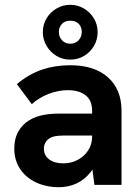

<svg xmlns="http://www.w3.org/2000/svg" viewBox="-20 -777 586 807"><path d="M376.8 0 367.2 -74.4V-311.4Q367.2 -355.2 339.6 -376.6Q312 -398 265 -398Q225.6 -398 185.2 -382.7Q144.8 -367.4 113.6 -339.2L50.8 -423.6Q102.6 -466.2 157.1 -484.5Q211.6 -502.8 275.2 -502.8Q377 -502.8 433.9 -451.9Q490.8 -401 490.8 -311.4V0ZM228.2 9.8Q174 9.8 131.3 -10.3Q88.6 -30.4 64.3 -67.2Q40 -104 40 -152.4Q40 -194.6 57.7 -225.2Q75.4 -255.8 104.4 -272.4Q128.6 -287 159.4 -293.2Q190.2 -299.4 224.8 -299.4H377.6V-207.2H242.8Q226.8 -207.2 211.5 -204.4Q196.2 -201.6 184.8 -193.4Q175.4 -186.4 170 -175.9Q164.6 -165.4 164.6 -152Q164.6 -123.8 186.7 -107.1Q208.8 -90.4 245.8 -90.4Q279 -90.4 306.5 -104.9Q334 -119.4 350.6 -144.8Q367.2 -170.2 367.2 -202.6L400.4 -137.2Q386.6 -85.4 360.3 -52.8Q334 -20.2 300.1 -5.2Q266.2 9.8 228.2 9.8ZM275.3 -526.4Q242.6 -526.4 216.6 -542.5Q190.6 -558.6 175.3 -585Q160 -611.4 160 -641.7Q160 -673.2 175.2 -699.2Q190.5 -725.2 217 -741Q243.6 -756.8 275.2 -756.8Q306.2 -756.8 332.5 -741.3Q358.8 -725.8 374.6 -699.7Q390.4 -673.6 390.4 -641.8Q390.4 -610 374.6 -583.5Q358.8 -556.9 332.9 -541.7Q306.9 -526.4 275.3 -526.4ZM275.5 -593.2Q296.4 -593.2 310 -607.4Q323.6 -621.6 323.6 -642.8Q323.6 -663.8 310.8 -676.9Q298 -690 275.5 -690Q253 -690 240.2 -676.3Q227.4 -662.5 227.4 -642.8Q227.4 -621.6 241 -607.4Q254.6 -593.2 275.5 -593.2Z"/></svg>

Font: Hanken Grotesk
Style: Regular
Weight: 400
Designer: Alfredo Marco Pradil
Foundry: Hanken Design Co.
Version: Version 3.013